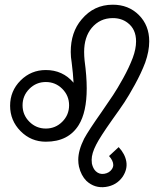

<svg xmlns="http://www.w3.org/2000/svg" viewBox="-20 -652 690 817"><path d="M105 -134Q76 -163 76 -204Q76 -245 105 -274Q134 -303 175 -303Q216 -303 245 -274Q274 -245 274 -204Q274 -163 245 -134Q216 -105 175 -105Q134 -105 105 -134ZM615 -476Q615 -544 571 -588Q527 -632 460 -632Q379 -632 327 -569Q281 -515 281 -431Q281 -409 285 -386Q291 -339 293 -300Q247 -354 175 -354Q112 -354 67.5 -309.5Q23 -265 23 -202Q23 -139 67.5 -94Q112 -49 175 -49Q271 -49 315 -120Q349 -175 349 -276Q349 -328 340 -394Q338 -413 338 -431Q338 -494 370 -533Q405 -575 460 -575Q497 -575 523 -555Q559 -528 559 -476Q559 -444 545 -406Q529 -364 504 -319Q479 -274 461 -247Q443 -220 412 -175Q357 -97 338 -62Q313 -12 313 28Q313 43 316 57Q325 95 348 118Q383 150 429.5 143.5Q476 137 502 100Q523 68 517.5 35.5Q512 3 485 -26L444 12Q462 32 462 50Q462 59 456 68Q445 84 424 87.5Q403 91 388 77Q376 66 371 44Q370 37 370 28Q370 1 389 -36Q405 -68 458 -143Q491 -189 509 -216Q527 -243 554 -292Q581 -341 598 -386Q615 -434 615 -476Z"/></svg>

Font: Astronomicon
Style: Regular
Weight: 400
Version: Version 1.1